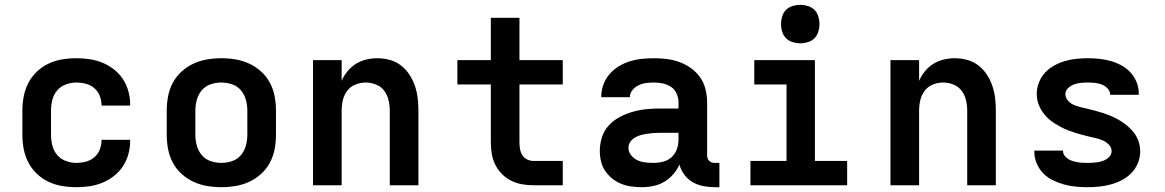

<svg xmlns="http://www.w3.org/2000/svg" viewBox="-20 -770 4840 798"><path d="M297 8Q267 8 237.5 3Q208 -2 181.5 -14.5Q155 -27 133 -48Q111 -69 97.5 -95.5Q84 -122 78.5 -151Q73 -180 73 -210V-310Q73 -340 78.5 -369Q84 -398 97.5 -424.5Q111 -451 133 -472Q155 -493 181.5 -505.5Q208 -518 237.5 -523Q267 -528 297 -528Q325 -528 352.5 -524Q380 -520 405.5 -509.5Q431 -499 453.5 -481.5Q476 -464 491 -441Q506 -418 513.5 -391Q521 -364 521 -336V-331H402V-333Q402 -353 394.5 -372Q387 -391 371.5 -404Q356 -417 336.5 -422Q317 -427 297 -427Q275 -427 253.5 -419Q232 -411 217.5 -394Q203 -377 197.5 -354.5Q192 -332 192 -310V-210Q192 -188 197.5 -165.5Q203 -143 217.5 -126Q232 -109 253.5 -101Q275 -93 297 -93Q317 -93 336.5 -98Q356 -103 371.5 -116Q387 -129 394.5 -148Q402 -167 402 -187V-189H521V-184Q521 -156 513.5 -129Q506 -102 491 -79Q476 -56 453.5 -38.5Q431 -21 405.5 -10.5Q380 0 352.5 4Q325 8 297 8Z M900 8Q870 8 840.5 3Q811 -2 784 -14.5Q757 -27 734.5 -47.5Q712 -68 698 -94.5Q684 -121 678.5 -150.5Q673 -180 673 -210V-310Q673 -340 678.5 -369.5Q684 -399 698 -425.5Q712 -452 734.5 -472.5Q757 -493 784 -505.5Q811 -518 840.5 -523Q870 -528 900 -528Q930 -528 959.5 -523Q989 -518 1016 -505.5Q1043 -493 1065.5 -472.5Q1088 -452 1102 -425.5Q1116 -399 1121.5 -369.5Q1127 -340 1127 -310V-210Q1127 -180 1121.5 -150.5Q1116 -121 1102 -94.5Q1088 -68 1065.5 -47.5Q1043 -27 1016 -14.5Q989 -2 959.5 3Q930 8 900 8ZM900 -93Q923 -93 945 -100.5Q967 -108 981.5 -125.5Q996 -143 1002 -165Q1008 -187 1008 -210V-310Q1008 -333 1002 -355Q996 -377 981.5 -394.5Q967 -412 945 -419.5Q923 -427 900 -427Q877 -427 855 -419.5Q833 -412 818.5 -394.5Q804 -377 798 -355Q792 -333 792 -310V-210Q792 -187 798 -165Q804 -143 818.5 -125.5Q833 -108 855 -100.5Q877 -93 900 -93Z M1281 0V-520H1400V-434Q1409 -455 1424 -473.5Q1439 -492 1459 -504.5Q1479 -517 1502 -522.5Q1525 -528 1548 -528Q1574 -528 1600 -521Q1626 -514 1646.5 -498Q1667 -482 1681.5 -460Q1696 -438 1704.5 -413Q1713 -388 1716 -362Q1719 -336 1719 -310V0H1600V-310Q1600 -332 1595 -353.5Q1590 -375 1577 -392.5Q1564 -410 1543 -418.5Q1522 -427 1500 -427Q1478 -427 1457 -418.5Q1436 -410 1423 -392.5Q1410 -375 1405 -353.5Q1400 -332 1400 -310V0Z M2319 0H2198Q2174 0 2150.5 -4Q2127 -8 2105.5 -18.5Q2084 -29 2067 -46Q2050 -63 2039 -84.5Q2028 -106 2024 -130Q2020 -154 2020 -178V-419H1881V-520H2020V-696H2139V-520H2319V-419H2139V-178Q2139 -164 2141.5 -150Q2144 -136 2151.5 -124.5Q2159 -113 2171.5 -107Q2184 -101 2198 -101H2319Z M2647 8Q2625 8 2603.5 5Q2582 2 2562 -6Q2542 -14 2524.5 -28Q2507 -42 2495 -60Q2483 -78 2478 -99.5Q2473 -121 2473 -143Q2473 -172 2482 -200Q2491 -228 2510.5 -249Q2530 -270 2555.5 -283.5Q2581 -297 2608.5 -305Q2636 -313 2664.5 -316Q2693 -319 2722 -319H2800V-344Q2800 -363 2792.5 -380.5Q2785 -398 2769.5 -408.5Q2754 -419 2735.5 -423Q2717 -427 2699 -427Q2682 -427 2666 -425Q2650 -423 2635 -416Q2620 -409 2609 -396Q2598 -383 2598 -367V-366H2479V-369Q2479 -394 2488 -418.5Q2497 -443 2513.5 -462Q2530 -481 2552 -494.5Q2574 -508 2598.5 -515.5Q2623 -523 2648 -525.5Q2673 -528 2699 -528Q2726 -528 2753 -524.5Q2780 -521 2805.5 -511.5Q2831 -502 2853.5 -485.5Q2876 -469 2891 -447Q2906 -425 2912.5 -398Q2919 -371 2919 -344V-124Q2919 -118 2921 -112Q2923 -106 2927.5 -101.5Q2932 -97 2938 -95Q2944 -93 2950 -93H2970V8H2950Q2927 8 2903.5 3.5Q2880 -1 2859.5 -12.5Q2839 -24 2824.5 -43.5Q2810 -63 2804 -86Q2794 -64 2778 -45.5Q2762 -27 2741 -14.5Q2720 -2 2696 3Q2672 8 2647 8ZM2695 -93Q2716 -93 2736 -98Q2756 -103 2771 -116.5Q2786 -130 2793 -149.5Q2800 -169 2800 -189V-218H2722Q2709 -218 2695.5 -217Q2682 -216 2669 -214Q2656 -212 2643 -208.5Q2630 -205 2618.5 -198Q2607 -191 2599.5 -180Q2592 -169 2592 -156Q2592 -139 2603 -125Q2614 -111 2629.5 -104Q2645 -97 2661.5 -95Q2678 -93 2695 -93Z M3099 0V-101H3249V-419H3115V-520H3367V-101H3501V0ZM3306 -590Q3290 -590 3274 -595Q3258 -600 3247 -611Q3236 -622 3231 -638Q3226 -654 3226 -670Q3226 -686 3231 -702Q3236 -718 3247 -729Q3258 -740 3274 -745Q3290 -750 3306 -750Q3322 -750 3338 -745Q3354 -740 3365 -729Q3376 -718 3381 -702Q3386 -686 3386 -670Q3386 -654 3381 -638Q3376 -622 3365 -611Q3354 -600 3338 -595Q3322 -590 3306 -590Z M3681 0V-520H3800V-434Q3809 -455 3824 -473.5Q3839 -492 3859 -504.5Q3879 -517 3902 -522.5Q3925 -528 3948 -528Q3974 -528 4000 -521Q4026 -514 4046.5 -498Q4067 -482 4081.5 -460Q4096 -438 4104.5 -413Q4113 -388 4116 -362Q4119 -336 4119 -310V0H4000V-310Q4000 -332 3995 -353.5Q3990 -375 3977 -392.5Q3964 -410 3943 -418.5Q3922 -427 3900 -427Q3878 -427 3857 -418.5Q3836 -410 3823 -392.5Q3810 -375 3805 -353.5Q3800 -332 3800 -310V0Z M4499 8Q4474 8 4449.5 5.5Q4425 3 4401.5 -3.5Q4378 -10 4355.5 -21Q4333 -32 4316 -49.5Q4299 -67 4289 -90.5Q4279 -114 4279 -138V-144H4398V-143Q4398 -133 4404 -124Q4410 -115 4419 -109.5Q4428 -104 4437.5 -101Q4447 -98 4457.5 -96Q4468 -94 4478.5 -93.5Q4489 -93 4499 -93Q4509 -93 4519.5 -93.5Q4530 -94 4540 -95.5Q4550 -97 4560 -100Q4570 -103 4579 -108.5Q4588 -114 4594 -122.5Q4600 -131 4600 -142Q4600 -157 4589 -168.5Q4578 -180 4564.5 -186Q4551 -192 4536 -195.5Q4521 -199 4506 -202.5Q4491 -206 4476.5 -210Q4462 -214 4447.5 -218.5Q4433 -223 4419 -228.5Q4405 -234 4391.5 -241Q4378 -248 4365 -256Q4352 -264 4340.5 -274Q4329 -284 4319.5 -296Q4310 -308 4303 -321.5Q4296 -335 4292.5 -349.5Q4289 -364 4289 -380Q4289 -404 4298 -427Q4307 -450 4323 -467.5Q4339 -485 4360.5 -497Q4382 -509 4405.5 -516Q4429 -523 4453 -525.5Q4477 -528 4501 -528Q4525 -528 4549 -525.5Q4573 -523 4596 -516.5Q4619 -510 4640.5 -498.5Q4662 -487 4678.5 -469Q4695 -451 4704 -428.5Q4713 -406 4713 -382V-376H4594V-377Q4594 -392 4583 -403Q4572 -414 4558.5 -419Q4545 -424 4530.5 -425.5Q4516 -427 4501 -427Q4486 -427 4471.5 -425.5Q4457 -424 4443.5 -419Q4430 -414 4419 -403.5Q4408 -393 4408 -379Q4408 -364 4418.5 -352Q4429 -340 4443 -334Q4457 -328 4472 -324.5Q4487 -321 4501.5 -317.5Q4516 -314 4531 -310Q4546 -306 4560.5 -301.5Q4575 -297 4589 -291.5Q4603 -286 4616.5 -279Q4630 -272 4642.5 -264Q4655 -256 4666.5 -246Q4678 -236 4688 -224.5Q4698 -213 4705 -199.5Q4712 -186 4715.5 -171Q4719 -156 4719 -141Q4719 -116 4709.5 -92.5Q4700 -69 4682.5 -51Q4665 -33 4643 -21.5Q4621 -10 4597 -3.5Q4573 3 4548.5 5.5Q4524 8 4499 8Z"/></svg>

Font: R Plex Mono
Style: Bold
Weight: 700
Monospace: yes
Designer: Belleve Invis
Foundry: Belleve Invis
Version: Version 31.8.0